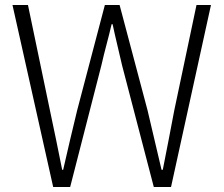

<svg xmlns="http://www.w3.org/2000/svg" viewBox="-20 -749 897 769"><path d="M193 0H261L386 -487C399 -545 414 -595 427 -652H431C443 -595 456 -545 469 -487L596 0H665L825 -729H767L678 -307C663 -228 648 -149 632 -69H627C608 -149 590 -228 571 -307L459 -729H400L289 -307C270 -228 251 -149 233 -69H229C213 -149 197 -228 180 -307L92 -729H30Z"/></svg>

Font: GenYoGothic2 TW L
Style: Regular
Weight: 300
Version: Version 2.100;PS 2.1;hotconv 16.6.51;makeotf.lib2.5.65220 DE